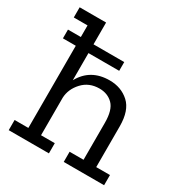

<svg xmlns="http://www.w3.org/2000/svg" viewBox="-162 -809 884 931"><g transform="rotate(30 280.5 -344.0)"><path d="M551 0H325V-57H403V-264Q403 -336 373.5 -365.5Q344 -395 298 -395Q240 -395 203.5 -355.5Q167 -316 165 -267V-57H242V0H17V-57H94V-517H22V-566H94V-631H17V-688H165V-566H337V-517H165V-365Q214 -454 321 -454Q386 -454 430 -414Q474 -374 474 -285V-57H551Z"/></g></svg>

Font: Zilla Slab
Style: Regular
Weight: 400
Designer: Typotheque.com
Foundry: Typotheque type foundry
Version: Version 1.1; 2017; ttfautohint (v1.6)